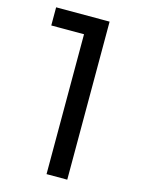

<svg xmlns="http://www.w3.org/2000/svg" viewBox="-120 -787 693 940"><g transform="rotate(15 226.0 -317.5)"><path d="M211 -626H45V-718H316V83H211Z"/></g></svg>

Font: Gmarket Sans TTF Medium
Style: Regular
Weight: 500
Designer: Creative Director : Sungho Lee; Art Director : Kiwoong Choi; Project Manager : Sori Yang, Jongwook Yoon; Font Designer :
Foundry: Sandoll Inc.
Version: Version 1.000;hotconv 1.0.109;makeotfexe 2.5.65596